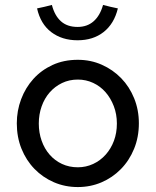

<svg xmlns="http://www.w3.org/2000/svg" viewBox="-20 -747 630 777"><path d="M48 0ZM48 -248Q48 -299 65.5 -345.5Q83 -392 115 -427.5Q147 -463 192.5 -484Q238 -505 295 -505Q347 -505 392 -485Q437 -465 470.5 -430.5Q504 -396 523 -349Q542 -302 542 -248Q542 -192 522.5 -144.5Q503 -97 469 -62.5Q435 -28 390.5 -9Q346 10 295 10Q243 10 198 -9.5Q153 -29 119.5 -63.5Q86 -98 67 -145Q48 -192 48 -248ZM295 -70Q328 -70 357 -83.5Q386 -97 407.5 -121Q429 -145 441 -177Q453 -209 453 -247Q453 -285 440.5 -317.5Q428 -350 407 -374Q386 -398 357 -411.5Q328 -425 295 -425Q260 -425 231 -411Q202 -397 181 -373Q160 -349 148.5 -316.5Q137 -284 137 -247Q137 -210 148.5 -177.5Q160 -145 181 -121Q202 -97 231 -83.5Q260 -70 295 -70ZM294 -638Q333 -638 359 -661Q385 -684 397 -727Q412 -723 427 -719.5Q442 -716 457 -713Q442 -651 399.5 -617.5Q357 -584 294 -584Q231 -584 187.5 -617Q144 -650 130 -713Q145 -716 160 -719.5Q175 -723 190 -727Q201 -684 226.5 -661Q252 -638 294 -638Z"/></svg>

Font: Rosa Sans
Style: Regular
Weight: 400
Designer: Pentagram / MCKL
Foundry: Pentagram / MCKL
Version: Version 1.005;September 16, 2019;FontCreator 11.5.0.2425 64-